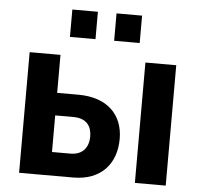

<svg xmlns="http://www.w3.org/2000/svg" viewBox="-52 -777 864 831"><g transform="rotate(5 380.0 -362.0)"><path d="M229 -605H340V-724H229ZM421 -605H532V-724H421ZM61 0H296C417 0 482 -76 482 -184C482 -289 413 -359 287 -359H195V-524H61ZM564 0H698V-523H564ZM195 -102V-261H274C332 -261 354 -227 354 -183C354 -138 330 -102 275 -102Z"/></g></svg>

Font: FIGSv2-sans-serif
Style: Bold
Weight: 700
Designer: Matt McInerney, Pablo Impallari, Rodrigo Fuenzalida,Mirko Velimirovic
Foundry: Matt McInerney, Pablo Impallari, Rodrigo Fuenzalida
Version: Version 4.021;hotconv 1.0.109;makeotfexe 2.5.65596